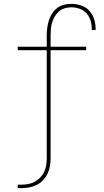

<svg xmlns="http://www.w3.org/2000/svg" viewBox="-20 -763 540 998"><path d="M72 215V197H88Q106 197 124.5 194Q143 191 159 182.5Q175 174 188 161Q201 148 209 131.5Q217 115 220 97Q223 79 223 60V-502H72V-520H223V-579Q223 -599 225.5 -618.5Q228 -638 234 -656.5Q240 -675 250.5 -692Q261 -709 276.5 -721Q292 -733 311.5 -738Q331 -743 350 -743Q376 -743 401 -735Q426 -727 443.5 -708Q461 -689 469 -664.5Q477 -640 477 -614V-607H457V-613Q457 -635 450.5 -656.5Q444 -678 429.5 -694Q415 -710 393.5 -717.5Q372 -725 350 -725Q333 -725 316.5 -720Q300 -715 287 -704Q274 -693 265 -678Q256 -663 251 -646.5Q246 -630 244.5 -613Q243 -596 243 -579V-520H428V-502H243V60Q243 81 239.5 101.5Q236 122 226.5 141Q217 160 202.5 175Q188 190 169 199Q150 208 129.5 211.5Q109 215 88 215Z"/></svg>

Font: Iosevka SS18 Thin
Style: Regular
Weight: 100
Monospace: yes
Designer: Belleve Invis
Foundry: Belleve Invis
Version: Version 25.1.1; ttfautohint (v1.8.4)